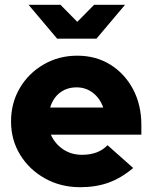

<svg xmlns="http://www.w3.org/2000/svg" viewBox="-20 -770 635 800"><path d="M314 10Q233 10 167.5 -26.5Q102 -63 64 -125Q26 -187 26 -264Q26 -341 62.5 -403Q99 -465 162 -501.5Q225 -538 302 -538Q380 -538 440 -500.5Q500 -463 534.5 -398Q569 -333 569 -249V-209H192Q208 -172 242 -148.5Q276 -125 322 -125Q390 -125 428 -165L535 -70Q485 -28 432.5 -9Q380 10 314 10ZM189 -322H410Q397 -360 367.5 -383Q338 -406 299 -406Q259 -406 230 -384Q201 -362 189 -322ZM232 -750 302 -679 372 -750H501L382 -609H218L99 -750Z"/></svg>

Font: Red Hat Display Black
Style: Regular
Weight: 900
Designer: Pentagram, MCKL
Foundry: Pentagram, MCKL
Version: Version 1.023; ttfautohint (v1.8.3)